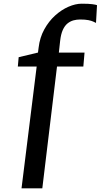

<svg xmlns="http://www.w3.org/2000/svg" viewBox="-20 -845 545 1039"><path d="M189 -587.5Q195.5 -642.5 219.8 -686.2Q244 -730 278.2 -761Q312.5 -792 350.5 -808.5Q388.5 -825 422 -825Q462 -825 480.8 -822.2Q499.5 -819.5 505 -817L499.5 -721Q494 -723.5 484.8 -728Q475.5 -732.5 458.5 -736Q441.5 -739.5 413 -739.5Q395 -739.5 377.5 -734.8Q360 -730 345 -717.8Q330 -705.5 319.8 -682.8Q309.5 -660 305.5 -624L298.5 -560.5H437.5L431 -485H288.5L209 174H96.5L178.5 -485H76.5L81 -535.5L185.5 -560.5Z"/></svg>

Font: Merriweather 20pt SemiBold
Style: Italic
Weight: 600
Italic angle: -7.8°
Version: Version 2.101